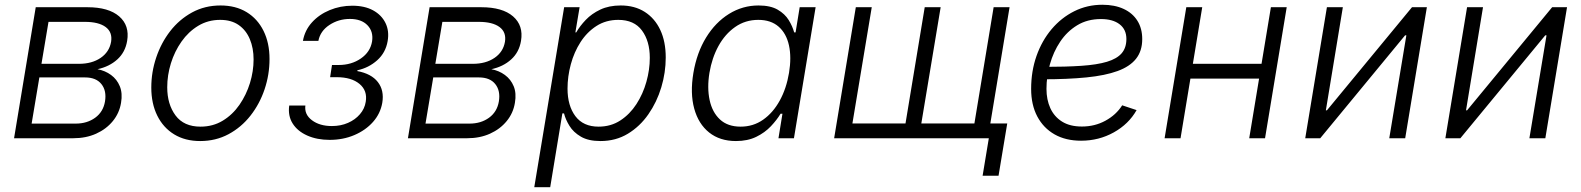

<svg xmlns="http://www.w3.org/2000/svg" viewBox="-20 -576 6588 800"><path d="M38.6 0 128.9 -545.9H344.2Q432.6 -545.9 476.6 -507.8Q520.5 -469.7 509.8 -405.8Q502 -358.4 468.8 -328.4Q435.5 -298.3 386.2 -287.6Q418 -281.7 442.6 -263.7Q467.3 -245.6 479.2 -216.6Q491.2 -187.5 484.4 -147.9Q477.5 -105 450.2 -71.5Q422.9 -38.1 380.6 -19Q338.4 0 285.6 0ZM111.8 -61H295.4Q342.8 -61 376.5 -85.4Q410.2 -109.9 417.5 -153.3Q424.8 -197.8 402.6 -225.6Q380.4 -253.4 334.5 -253.4H144ZM152.8 -310.1H309.1Q362.8 -310.1 399.2 -334.7Q435.5 -359.4 442.9 -401.9Q449.2 -441.9 420.2 -463.4Q391.1 -484.9 334 -484.9H182.1Z M814 11.7Q751.5 11.7 705.8 -16.1Q660.2 -43.9 635.3 -94.2Q610.4 -144.5 610.4 -211.4Q610.4 -275.4 630.9 -336.4Q651.4 -397.5 689.2 -446.3Q727.1 -495.1 780.3 -524.2Q833.5 -553.2 898.9 -553.2Q961.9 -553.2 1007.6 -525.4Q1053.2 -497.6 1078.1 -447.3Q1103 -397 1103 -330.1Q1103 -265.1 1082.5 -204.1Q1062 -143.1 1023.7 -94.2Q985.4 -45.4 932.1 -16.8Q878.9 11.7 814 11.7ZM815.4 -48.3Q867.2 -48.3 908.2 -73.2Q949.2 -98.1 977.8 -139.4Q1006.3 -180.7 1021.5 -230Q1036.6 -279.3 1036.6 -328.1Q1036.6 -375.5 1021 -412.8Q1005.4 -450.2 974.6 -471.7Q943.8 -493.2 897.5 -493.2Q846.7 -493.2 805.9 -468.5Q765.1 -443.8 736.3 -402.8Q707.5 -361.8 692.1 -312.3Q676.8 -262.7 676.8 -212.4Q676.8 -141.6 711.4 -95Q746.1 -48.3 815.4 -48.3Z M1353.5 6.8Q1300.8 6.8 1260.3 -11.2Q1219.7 -29.3 1199.5 -61.3Q1179.2 -93.3 1185.1 -136.2H1252.4Q1247.6 -99.1 1279.8 -75Q1312 -50.8 1362.8 -50.8Q1399.9 -50.8 1429.9 -64Q1460 -77.1 1479.7 -100.1Q1499.5 -123 1503.9 -151.9Q1511.7 -198.2 1478 -226.3Q1444.3 -254.4 1382.8 -254.4H1355.5L1363.3 -305.2H1391.1Q1444.3 -305.2 1483.6 -332.3Q1522.9 -359.4 1530.3 -403.3Q1536.6 -444.3 1511.2 -470.7Q1485.8 -497.1 1438 -497.1Q1390.6 -497.1 1352.5 -471.9Q1314.5 -446.8 1306.6 -405.8H1242.2Q1250 -449.7 1279.8 -482.7Q1309.6 -515.6 1353.8 -533.9Q1397.9 -552.2 1447.8 -552.2Q1499 -552.2 1534.4 -533Q1569.8 -513.7 1586.2 -480.2Q1602.5 -446.8 1595.2 -404.8Q1586.9 -356.4 1551.8 -325Q1516.6 -293.5 1469.2 -283.2L1468.8 -279.8Q1527.3 -269 1554.4 -234.1Q1581.5 -199.2 1572.8 -147.5Q1564.9 -102.5 1534.2 -67.9Q1503.4 -33.2 1456.5 -13.2Q1409.7 6.8 1353.5 6.8Z M1679.7 0 1770 -545.9H1985.4Q2073.7 -545.9 2117.7 -507.8Q2161.6 -469.7 2150.9 -405.8Q2143.1 -358.4 2109.9 -328.4Q2076.7 -298.3 2027.3 -287.6Q2059.1 -281.7 2083.7 -263.7Q2108.4 -245.6 2120.4 -216.6Q2132.3 -187.5 2125.5 -147.9Q2118.7 -105 2091.3 -71.5Q2064 -38.1 2021.7 -19Q1979.5 0 1926.8 0ZM1752.9 -61H1936.5Q1983.9 -61 2017.6 -85.4Q2051.3 -109.9 2058.6 -153.3Q2065.9 -197.8 2043.7 -225.6Q2021.5 -253.4 1975.6 -253.4H1785.2ZM1793.9 -310.1H1950.2Q2003.9 -310.1 2040.3 -334.7Q2076.7 -359.4 2084 -401.9Q2090.3 -441.9 2061.3 -463.4Q2032.2 -484.9 1975.1 -484.9H1823.2Z M2206.1 204.1 2330.6 -545.9H2395L2377.4 -440.9H2380.9Q2396 -467.3 2420.7 -493.2Q2445.3 -519 2481.4 -536.1Q2517.6 -553.2 2566.4 -553.2Q2624.5 -553.2 2666.5 -526.4Q2708.5 -499.5 2731.2 -451.2Q2753.9 -402.8 2753.9 -336.4Q2753.9 -273.9 2735.4 -212.2Q2716.8 -150.4 2681.6 -99.9Q2646.5 -49.3 2596.2 -18.8Q2545.9 11.7 2481.9 11.7Q2431.6 11.7 2400.4 -6.6Q2369.1 -24.9 2352.8 -51.5Q2336.4 -78.1 2330.1 -103.5H2323.2L2272.5 204.1ZM2474.1 -48.3Q2525.4 -48.3 2564.9 -74.2Q2604.5 -100.1 2631.8 -142.3Q2659.2 -184.6 2673.3 -235.1Q2687.5 -285.6 2687.5 -335Q2687.5 -404.8 2654.8 -449Q2622.1 -493.2 2556.2 -493.2Q2504.9 -493.2 2465.3 -467.8Q2425.8 -442.4 2398.9 -400.6Q2372.1 -358.9 2358.4 -308.1Q2344.7 -257.3 2344.7 -207Q2344.7 -135.7 2377.4 -92Q2410.2 -48.3 2474.1 -48.3Z M3046.4 11.7Q2979.5 11.7 2934.8 -23.9Q2890.1 -59.6 2872.6 -123.5Q2855 -187.5 2869.1 -272Q2883.3 -356.4 2922.1 -419.7Q2960.9 -482.9 3017.6 -518.1Q3074.2 -553.2 3140.6 -553.2Q3190.4 -553.2 3220.5 -535.6Q3250.5 -518.1 3266.4 -492.2Q3282.2 -466.3 3289.1 -440.9H3294.9L3312 -545.9H3378.4L3288.1 0H3223.6L3240.2 -102.1H3232.4Q3216.8 -76.2 3191.9 -49.8Q3167 -23.4 3131.1 -5.9Q3095.2 11.7 3046.4 11.7ZM3065.9 -48.3Q3118.7 -48.3 3159.9 -77.4Q3201.2 -106.4 3229 -157Q3256.8 -207.5 3267.6 -272.5Q3278.3 -337.4 3267.3 -387.2Q3256.3 -437 3224.1 -465.1Q3191.9 -493.2 3139.6 -493.2Q3085.4 -493.2 3043.2 -463.6Q3001 -434.1 2973.6 -384.3Q2946.3 -334.5 2936 -272.5Q2925.8 -210 2936.8 -158.9Q2947.8 -107.9 2980 -78.1Q3012.2 -48.3 3065.9 -48.3Z M3545.9 -545.9H3612.3L3531.7 -61.5H3752.9L3833 -545.9H3899.4L3818.8 -61.5H4040L4120.1 -545.9H4186.5L4096.2 0H3455.6ZM4074.2 156.2 4100.1 0H4058.1L4068.4 -61.5H4176.8L4140.6 156.2Z M4484.4 10.3Q4420.4 10.3 4374 -16.1Q4327.6 -42.5 4302 -90.8Q4276.4 -139.2 4276.4 -205.6Q4276.4 -279.3 4298.8 -343Q4321.3 -406.7 4361.8 -454.6Q4402.3 -502.4 4456.3 -529.3Q4510.3 -556.2 4573.2 -556.2Q4624.5 -556.2 4661.9 -538.8Q4699.2 -521.5 4719.2 -489.5Q4739.3 -457.5 4739.3 -413.1Q4739.3 -363.8 4713.6 -331.3Q4688 -298.8 4636.5 -280Q4585 -261.2 4506.6 -253.4Q4428.2 -245.6 4323.7 -245.6L4331.5 -297.4Q4421.4 -297.4 4486.1 -301.8Q4550.8 -306.2 4592.3 -318.6Q4633.8 -331.1 4653.6 -354Q4673.3 -377 4673.3 -413.6Q4673.3 -453.1 4645 -474.9Q4616.7 -496.6 4567.4 -496.6Q4510.7 -496.6 4468.3 -470.7Q4425.8 -444.8 4397.5 -402.3Q4369.1 -359.9 4354.7 -308.3Q4340.3 -256.8 4340.3 -205.6Q4340.3 -160.6 4356.4 -125.2Q4372.6 -89.8 4405.3 -69.3Q4438 -48.8 4487.8 -48.8Q4541.5 -48.8 4585.9 -73Q4630.4 -97.2 4655.8 -137.2L4715.8 -117.2Q4683.1 -59.1 4620.8 -24.4Q4558.6 10.3 4484.4 10.3Z M5253.4 -310.1 5242.7 -248.5H4923.3L4933.6 -310.1ZM4989.3 -545.9 4898.9 0H4832.5L4922.9 -545.9ZM5341.3 -545.9 5251 0H5185.1L5275.4 -545.9Z M5835 0H5768.6L5839.8 -428.7H5834.5L5481 0H5418.5L5508.8 -545.9H5575.2L5504.4 -116.2H5508.8L5863.3 -545.9H5925.3Z M6418.9 0H6352.5L6423.8 -428.7H6418.5L6064.9 0H6002.4L6092.8 -545.9H6159.2L6088.4 -116.2H6092.8L6447.3 -545.9H6509.3Z"/></svg>

Font: Inter Light
Style: Italic
Weight: 300
Italic angle: -9.3988°
Designer: Rasmus Andersson
Foundry: rsms
Version: Version 4.001;git-66647c0bb